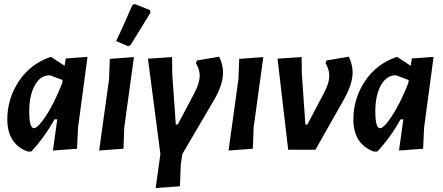

<svg xmlns="http://www.w3.org/2000/svg" viewBox="-20 -758 2245 972"><path d="M120 9Q17 -29 17 -154Q17 -258 75 -346Q133 -434 234 -469H240L307 -425L313 -462L423 -470L375 -112L370 -5L248 4L270 -154H256Q203 -59 138 9ZM128 -194Q128 -109 152 -109Q171 -109 211.5 -169.5Q252 -230 295 -337L297 -353L232 -377Q184 -377 156 -325.5Q128 -274 128 -194Z M650 -732 661 -738 739 -707 742 -694Q688 -605 641 -530L629 -524L568 -550Q596 -607 650 -732ZM658 -469 609 -112 605 -5 482 4 532 -356 536 -460Z M1090 -471Q1109 -430 1109 -391Q1109 -328 1063 -251L903 22L895 75L891 185L768 194L792 22L729 -461L851 -469L852 -384L870 -128H880L962 -283Q991 -336 991 -376Q991 -406 972 -438L977 -452Z M1313 -469 1264 -112 1260 -5 1137 4 1187 -356 1191 -460Z M1746 -471Q1765 -430 1765 -391Q1765 -331 1719 -251L1577 0H1439L1385 -461L1507 -469L1508 -384L1526 -128H1536L1618 -283Q1647 -336 1647 -376Q1647 -406 1628 -438L1633 -452Z M1872 9Q1769 -29 1769 -154Q1769 -258 1827 -346Q1885 -434 1986 -469H1992L2059 -425L2065 -462L2175 -470L2127 -112L2122 -5L2000 4L2022 -154H2008Q1955 -59 1890 9ZM1880 -194Q1880 -109 1904 -109Q1923 -109 1963.5 -169.5Q2004 -230 2047 -337L2049 -353L1984 -377Q1936 -377 1908 -325.5Q1880 -274 1880 -194Z"/></svg>

Font: Alegreya Sans SC
Style: Bold Italic
Weight: 700
Italic angle: -7°
Designer: Juan Pablo del Peral
Foundry: Huerta Tipografica
Version: Version 2.007